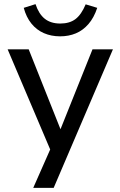

<svg xmlns="http://www.w3.org/2000/svg" viewBox="-20 -730 583 930"><path d="M141 180 235 -33V22L17 -491H119L281 -84H265L428 -491H527L240 180ZM271 -554Q228 -554 192.5 -569.5Q157 -585 132 -616Q107 -647 95 -692L152 -710Q168 -662 197 -639Q226 -616 272 -616Q317 -616 345.5 -637.5Q374 -659 395 -709L451 -692Q435 -644 408.5 -613.5Q382 -583 347.5 -568.5Q313 -554 271 -554Z"/></svg>

Font: Nunito Sans 10pt Medium
Style: Regular
Weight: 500
Designer: Vernon Adams
Foundry: Vernon Adams
Version: Version 3.101;gftools[0.9.27]